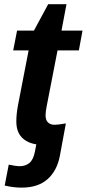

<svg xmlns="http://www.w3.org/2000/svg" viewBox="-20 -672 407 901"><path d="M21 100.6Q54.7 107.9 73.2 107.9Q98.6 107.9 117.4 93.3Q136.2 78.6 144 39.1L150.4 5.4Q106.4 -1.5 81.5 -28.1Q56.6 -54.7 56.6 -102.1Q56.6 -136.7 64.5 -178.7L114.3 -435.5H42L60.1 -528.3H139.2L206.1 -652.3H292L268.6 -528.3H367.2L350.1 -435.5H250L199.2 -174.3Q193.8 -147 193.8 -130.9Q193.8 -108.4 205.3 -97.4Q216.8 -86.4 236.3 -86.4Q252 -86.4 289.1 -92.8L260.7 60.5Q247.1 130.4 202.4 169.4Q157.7 208.5 81.5 208.5Q43 208.5 2 198.7Z"/></svg>

Font: Liberation Sans
Style: Bold Italic
Weight: 700
Italic angle: -12°
Designer: Steve Matteson
Foundry: Ascender Corporation
Version: Version 2.1.5